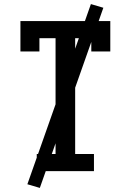

<svg xmlns="http://www.w3.org/2000/svg" viewBox="-20 -838 640 940"><path d="M160 0V-84H252V-651H173V-586H80V-735H520V-586H427V-651H348V-84H440V0ZM175 82 114 64 425 -818 486 -800Z"/></svg>

Font: Iosevka Curly Slab MdEx
Style: Regular
Weight: 500
Width: 7
Monospace: yes
Designer: Belleve Invis
Foundry: Belleve Invis
Version: Version 11.1.0; ttfautohint (v1.8.3)